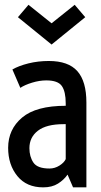

<svg xmlns="http://www.w3.org/2000/svg" viewBox="-20 -787 429 816"><path d="M163.6 9.3Q92.8 9.3 53.7 -38.8Q14.6 -86.9 14.6 -158.7Q14.6 -237.3 74 -287.4Q133.3 -337.4 259.3 -337.4V-347.7Q259.3 -397.9 242.7 -421.6Q226.1 -445.3 176.8 -445.3Q147.9 -445.3 116.7 -435.8Q85.4 -426.3 66.4 -413.6L32.7 -491.7Q59.6 -507.3 100.8 -517.6Q142.1 -527.8 187.5 -527.8Q270.5 -527.8 308.8 -484.6Q347.2 -441.4 347.2 -351.1V9.3H290.5L267.1 -44.9Q252 -22.9 226.6 -6.8Q201.2 9.3 163.6 9.3ZM190.4 -70.8Q212.9 -70.8 232.7 -83.3Q252.4 -95.7 259.3 -110.8V-259.3H250Q177.2 -259.3 141.1 -231.4Q105 -203.6 105 -157.2Q105 -121.1 122.1 -95.9Q139.2 -70.8 190.4 -70.8ZM199.2 -597.7 56.2 -713.9 101.1 -766.6 199.2 -688 297.4 -766.6 342.3 -713.9Z"/></svg>

Font: Voltaire
Style: Regular
Weight: 400
Designer: Yvonne Schüttler, Eben Sorkin, Emma Marichal
Foundry: Sorkin Type Co.
Version: Version 1.010; ttfautohint (v1.8.4.7-5d5b)